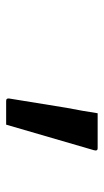

<svg xmlns="http://www.w3.org/2000/svg" viewBox="127 -918 345 640"><g transform="rotate(90 300.0 -597.5)"><path d="M395 -445H316Q306 -445 308 -456L339 -647Q344 -673 348.5 -698Q353 -723 357 -750H474Q484 -750 480 -737Z"/></g></svg>

Font: Recursive Mn Lnr St
Style: Italic
Weight: 400
Italic angle: -15°
Monospace: yes
Version: Version 1.079;hotconv 1.0.112;makeotfexe 2.5.65598; ttfautoh